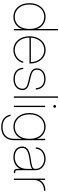

<svg xmlns="http://www.w3.org/2000/svg" viewBox="1074 -1842 976 3165"><g transform="rotate(90 1562.5 -260.0)"><path d="M258.8 7.8C356.9 7.8 436 -55.2 457.5 -136.7H458V0H480.5V-727.5H458V-376H457.5C438.5 -458.5 356.9 -523.4 258.8 -523.4C130.9 -523.4 32.2 -418 32.2 -257.8C32.2 -96.2 129.4 7.8 258.8 7.8ZM258.8 -14.6C143.1 -14.6 54.7 -108.4 54.7 -257.8C54.7 -407.2 143.1 -501 258.8 -501C377.9 -501 458 -407.2 458 -257.8C458 -108.4 377.9 -14.6 258.8 -14.6Z M804.7 7.8C905.3 7.8 994.6 -56.2 1018.6 -154.3H995.1C972.7 -68.8 892.1 -14.6 804.7 -14.6C685.1 -14.6 600.6 -115.2 600.6 -257.8H1027.3V-269.5C1027.3 -413.6 937 -523.4 804.7 -523.4C671.4 -523.4 578.1 -411.6 578.1 -257.8C578.1 -104 671.4 7.8 804.7 7.8ZM601.1 -280.3C609.4 -410.6 691.4 -501 804.7 -501C917.5 -501 1002.4 -409.2 1004.4 -280.3Z M1282.2 6.8C1394 6.8 1465.3 -53.7 1465.3 -142.6C1465.3 -210.9 1419.4 -238.8 1335.9 -258.3L1245.6 -279.3C1169.9 -296.9 1129.4 -322.8 1129.4 -379.4C1129.4 -452.1 1190.4 -500 1282.7 -500C1375 -500 1426.8 -452.1 1435.5 -361.3H1458C1450.7 -463.4 1387.2 -522.5 1282.7 -522.5C1177.7 -522.5 1106.9 -465.3 1106.9 -379.4C1106.9 -311.5 1153.3 -278.3 1241.7 -257.3L1331.1 -236.3C1403.8 -219.2 1442.9 -199.2 1442.9 -142.6C1442.9 -66.9 1381.3 -15.6 1282.2 -15.6C1181.2 -15.6 1123 -69.8 1119.1 -154.3H1096.7C1100.6 -57.6 1168.9 6.8 1282.2 6.8Z M1592.3 -727.5H1569.8V0H1592.3Z M1723.1 0H1745.6V-515.6H1723.1ZM1734.4 -649.9C1747.1 -649.9 1757.3 -660.2 1757.3 -672.9C1757.3 -685.5 1747.1 -695.8 1734.4 -695.8C1721.7 -695.8 1711.4 -685.5 1711.4 -672.9C1711.4 -660.2 1721.7 -649.9 1734.4 -649.9Z M2073.7 208.5C2213.4 208.5 2291.5 126 2291.5 0V-515.6H2269V-376H2268.6C2249.5 -458.5 2168 -523.4 2069.8 -523.4C1941.9 -523.4 1843.3 -418 1843.3 -257.8C1843.3 -96.2 1940.4 7.8 2069.8 7.8C2168 7.8 2247.1 -55.2 2268.6 -136.7H2269V0C2269 112.8 2200.2 186 2073.7 186C1966.3 186 1908.7 133.8 1892.1 54.7H1869.1C1887.2 146.5 1952.1 208.5 2073.7 208.5ZM2069.8 -14.6C1954.1 -14.6 1865.7 -108.4 1865.7 -257.8C1865.7 -407.2 1954.1 -501 2069.8 -501C2189 -501 2269 -407.2 2269 -257.8C2269 -108.4 2189 -14.6 2069.8 -14.6Z M2570.8 7.8C2660.6 7.8 2733.4 -35.6 2762.7 -105L2763.2 -61C2763.2 -22 2780.3 0 2810.5 0H2834.5V-22.5H2810.5C2794.4 -22.5 2786.6 -35.2 2786.6 -61V-361.3C2786.6 -454.1 2704.1 -523.4 2599.1 -523.4C2493.2 -523.4 2409.7 -453.1 2409.7 -361.3H2432.1C2432.1 -440.4 2505.9 -501 2599.1 -501C2691.4 -501 2764.2 -440.9 2764.2 -361.3C2764.2 -322.3 2756.3 -314.9 2720.7 -302.2C2693.4 -292.5 2655.3 -286.1 2609.9 -280.3C2454.1 -259.8 2396 -219.7 2396 -135.7C2396 -37.6 2481 7.8 2570.8 7.8ZM2570.8 -14.6C2487.8 -14.6 2418.5 -56.2 2418.5 -135.7C2418.5 -206.1 2469.7 -238.3 2609.9 -257.8C2694.3 -269.5 2735.4 -276.9 2764.2 -302.2V-213.9C2764.2 -81.5 2675.8 -14.6 2570.8 -14.6Z M2924.3 0H2946.8V-332C2946.8 -427.2 3016.6 -496.1 3112.8 -496.1H3124.5V-518.6H3112.8C3038.1 -518.6 2972.7 -480.5 2947.3 -419.4H2946.8V-515.6H2924.3Z"/></g></svg>

Font: Raveo Display Display Thin
Style: Regular
Weight: 100
Designer: Jakub Foglar, Rasmus Andersson (Inter)
Foundry: Jakubfoglar.com
Version: Version 1.100;Glyphs 3.2.3 (3260)